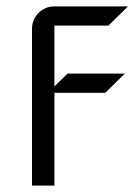

<svg xmlns="http://www.w3.org/2000/svg" viewBox="-20 -580 420 600"><path d="M380 -560 319 -500H150V-310L191 -350H370L309 -290H150V0H80V-490Q80 -519 100.5 -539.5Q121 -560 150 -560Z"/></svg>

Font: Iceland
Style: Regular
Weight: 400
Designer: Cyreal (www.cyreal.org)
Foundry: Cyreal (www.cyreal.org)
Version: Version 1.001